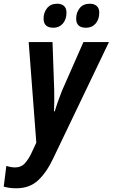

<svg xmlns="http://www.w3.org/2000/svg" viewBox="-94 -771 605 1031"><path d="M-7 240Q-29 240 -45 237.5Q-61 235 -74 231L-60 120Q-35 128 -13 128Q18 128 37 108.5Q56 89 73 55L101 -5L60 -545H188L197 -290Q198 -262 197.5 -231Q197 -200 196 -173H200Q208 -200 218.5 -229.5Q229 -259 239 -284L354 -545H491L191 81Q156 155 110.5 197.5Q65 240 -7 240ZM368 -622Q315 -622 315 -671Q315 -704 334 -727.5Q353 -751 389 -751Q411 -751 425 -739Q439 -727 439 -703Q439 -667 419.5 -644.5Q400 -622 368 -622ZM193 -622Q140 -622 140 -671Q140 -704 159 -727.5Q178 -751 214 -751Q236 -751 249.5 -739Q263 -727 263 -703Q263 -667 243.5 -644.5Q224 -622 193 -622Z"/></svg>

Font: Noto Sans Condensed
Style: Bold Italic
Weight: 700
Width: 3
Italic angle: -12°
Designer: Monotype Design Team
Foundry: Monotype Imaging Inc.
Version: Version 2.013; ttfautohint (v1.8.4.7-5d5b)